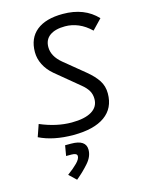

<svg xmlns="http://www.w3.org/2000/svg" viewBox="-141 -787 868 1143"><g transform="rotate(-15 293.0 -215.0)"><path d="M237.3 9.8Q113.8 9.8 27.3 -32.7L53.2 -107.4Q152.8 -64.9 246.6 -64.9Q326.7 -64.9 369.6 -90.8Q412.6 -116.7 412.6 -165.5Q412.6 -195.3 399.2 -217.5Q385.7 -239.7 359.9 -260.7L215.8 -379.9Q180.2 -410.2 161.1 -448Q142.1 -485.8 142.1 -525.9Q142.1 -611.8 198.7 -657.5Q255.4 -703.1 360.8 -703.1Q494.1 -703.1 571.3 -620.6L512.7 -559.6Q476.6 -594.7 436.5 -611.6Q396.5 -628.4 355 -628.4Q293.9 -628.4 260.5 -604.2Q227.1 -580.1 227.1 -534.2Q227.1 -477.5 284.2 -430.2L409.2 -327.6Q452.6 -292 475.3 -257.1Q498 -222.2 498 -176.8Q498 -85.9 430.9 -38.1Q363.8 9.8 237.3 9.8ZM188.5 272.5 144.5 230.5Q183.6 201.7 206.3 178.5Q229 155.3 229 137.7Q229 119.1 194.8 119.1H161.6L172.4 55.7H209Q300.3 55.7 300.3 117.2Q300.3 158.7 266.8 197Q233.4 235.4 188.5 272.5Z"/></g></svg>

Font: CaskaydiaCove NFP SemiLight
Style: Italic
Weight: 350
Italic angle: -10°
Designer: Aaron Bell
Foundry: Saja Typeworks
Version: Version 2111.001; VTT 6.35;Nerd Fonts 3.1.1